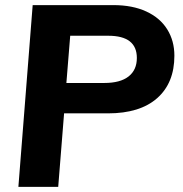

<svg xmlns="http://www.w3.org/2000/svg" viewBox="-20 -732 715 752"><path d="M663 -514Q663 -407 595.5 -347.5Q528 -288 403 -288H231L208 0H52L108 -712H424Q499 -712 553 -687Q607 -662 635 -617Q663 -572 663 -514ZM516 -505Q516 -592 404 -592H255L240 -407H388Q451 -407 483.5 -432.5Q516 -458 516 -505Z"/></svg>

Font: Muli ExtraBold
Style: Italic
Weight: 800
Italic angle: -4.541°
Designer: Vernon Adams
Foundry: Vernon Adams
Version: Version 2.000